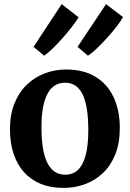

<svg xmlns="http://www.w3.org/2000/svg" viewBox="-20 -911 637 942"><path d="M28.9 -276.6Q28.9 -349.9 51.4 -404.8Q73.9 -459.8 112.7 -496.5Q151.5 -533.2 201 -551.6Q250.4 -570 304.6 -570Q389.3 -570 448 -534.5Q506.7 -499 537.2 -434.6Q567.8 -370.1 567.8 -282.4Q567.8 -207.8 545.3 -152.6Q522.8 -97.4 484 -61Q445.1 -24.7 395.5 -6.8Q345.9 11 291.7 11Q228.4 11 179.4 -9.1Q130.5 -29.3 97.1 -67Q63.6 -104.7 46.2 -157.9Q28.9 -211 28.9 -276.6ZM300.4 -53.9Q337.3 -53.9 362.2 -77.3Q387.2 -100.7 400.2 -149.1Q413.2 -197.5 413.2 -272Q413.2 -326.6 407.1 -369.9Q400.9 -413.1 387.5 -443.3Q374 -473.5 352.2 -489.3Q330.3 -505.1 298.8 -505.1Q262.1 -505.1 236.3 -481.7Q210.5 -458.3 197 -410.2Q183.4 -362 183.4 -287Q183.4 -231.9 190 -188.6Q196.6 -145.4 210.7 -115.4Q224.7 -85.4 246.8 -69.6Q269 -53.9 300.4 -53.9ZM411.2 -638 360.5 -681.1 500.3 -890.7 583.3 -827.3Q574.1 -809.1 552.8 -781.6Q531.5 -754 505 -724.8Q478.6 -695.5 453.6 -672Q428.7 -648.4 412.2 -638ZM196.4 -638 144.6 -681.1 282.5 -890.7 365.6 -826.2Q354.6 -806.9 333 -779.4Q311.5 -751.8 286 -723.1Q260.5 -694.4 236.6 -671.4Q212.8 -648.4 197.1 -638Z"/></svg>

Font: Merriweather Light
Style: Regular
Weight: 300
Designer: Eben Sorkin
Foundry: Eben Sorkin
Version: Version 2.100